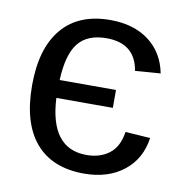

<svg xmlns="http://www.w3.org/2000/svg" viewBox="-67 -601 644 675"><g transform="rotate(10 255.0 -264.0)"><path d="M275.4 9.8Q162.1 9.8 102.3 -60.3Q42.5 -130.4 42.5 -264.6Q42.5 -397 102.1 -467.5Q161.6 -538.1 274.4 -538.1Q357.9 -538.1 412.1 -497.3Q466.3 -456.5 480.5 -383.8L390.1 -377Q374.5 -472.7 272 -472.7Q204.1 -472.7 171.4 -431.9Q138.7 -391.1 134.8 -299.3H335.9V-235.4H134.3Q143.1 -56.2 272.9 -56.2Q321.8 -56.2 354.2 -81.3Q386.7 -106.4 394.5 -159.7L483.4 -153.8Q473.1 -78.6 417.5 -34.4Q361.8 9.8 275.4 9.8Z"/></g></svg>

Font: Liberation Sans
Style: Regular
Weight: 400
Designer: Steve Matteson
Foundry: Ascender Corporation
Version: Version 2.00.1